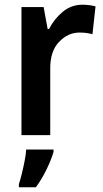

<svg xmlns="http://www.w3.org/2000/svg" viewBox="-20 -573 436 814"><path d="M329 -553Q359 -553 385 -546L372 -428Q361 -431 347.5 -433Q334 -435 317 -435Q268 -435 230 -395Q192 -355 193 -280V0H71V-543H165L182 -450H188Q209 -492 245.5 -522.5Q282 -553 329 -553ZM207 71Q197 105 177 146Q157 187 132 221H60V208Q66 190 72.5 163.5Q79 137 84.5 109Q90 81 91 61H207Z"/></svg>

Font: Noto Sans Khmer SemiCondensed SemiBold
Style: Regular
Weight: 600
Width: 4
Designer: Danh Hong and the Monotype Design Team
Foundry: Monotype Imaging Inc.
Version: Version 2.004; ttfautohint (v1.8.4.7-5d5b)